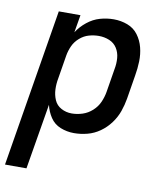

<svg xmlns="http://www.w3.org/2000/svg" viewBox="-98 -607 757 881"><g transform="rotate(10 280.5 -166.5)"><path d="M-15 205H85L136 -100Q143 -69 160.5 -42.5Q178 -16 208 -4Q238 8 271 8Q302 8 333 0Q364 -8 391 -27Q418 -46 438 -73Q458 -100 468.5 -130Q479 -160 484 -190L502 -300Q508 -334 509 -367.5Q510 -401 502 -432.5Q494 -464 475 -489.5Q456 -515 425.5 -526.5Q395 -538 361 -538Q329 -538 297.5 -529Q266 -520 238.5 -498Q211 -476 193 -448L207 -530H106ZM245 -79Q219 -79 196.5 -91Q174 -103 164 -126Q154 -149 153 -175Q152 -201 157 -227L175 -337Q179 -360 189 -382Q199 -404 218.5 -421Q238 -438 261 -444.5Q284 -451 307 -451Q333 -451 356 -441.5Q379 -432 392 -411.5Q405 -391 407 -365.5Q409 -340 404 -314L386 -204Q382 -180 371.5 -156Q361 -132 340.5 -113.5Q320 -95 295 -87Q270 -79 245 -79Z"/></g></svg>

Font: Iosevka Sparkle Medium
Style: Italic
Weight: 500
Italic angle: -9°
Designer: Belleve Invis
Foundry: Belleve Invis
Version: Version 4.5.0; ttfautohint (v1.8.3)